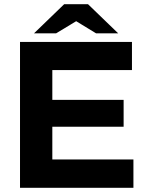

<svg xmlns="http://www.w3.org/2000/svg" viewBox="-20 -901 696 921"><path d="M76 0V-700H613V-565H231V-422H573V-293H231V-136H620V0ZM143 -741 288 -881H402L368 -813L249 -741ZM441 -741 323 -813 288 -881H402L547 -741Z"/></svg>

Font: REM Medium SemiBold
Style: Regular
Weight: 600
Version: Version 1.005;gftools[0.9.28]